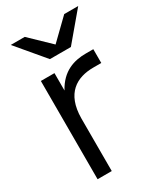

<svg xmlns="http://www.w3.org/2000/svg" viewBox="-185 -806 751 880"><g transform="rotate(-30 191.0 -366.0)"><path d="M62 0H137V-279C138 -411 213 -453 301 -453H343V-526H304C240 -526 176 -506 134 -428V-520H62ZM25 -732 148 -586H259L382 -732H308L204 -631L99 -732Z"/></g></svg>

Font: Aspekta 350
Style: Regular
Weight: 350
Designer: Ivo Dolenc
Version: Version 2.000